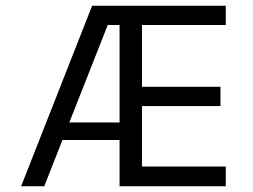

<svg xmlns="http://www.w3.org/2000/svg" viewBox="-20 -648 880 668"><path d="M765.5 -628V-561H459.5L474 -574.5V-318.5L459.5 -346H747V-279H459.5L474 -300V-34.5L459.5 -68.5H765.5V0H396V-186L410.5 -161H167.5L206 -183L134 0H53.5L300.5 -628ZM410.5 -222 396 -198.5V-573.5L410.5 -561H333L365.5 -588L214.5 -205L195.5 -222Z"/></svg>

Font: Karla
Style: Regular
Weight: 400
Designer: Jonathan Pinhorn
Version: Version 2.004;gftools[0.9.33]